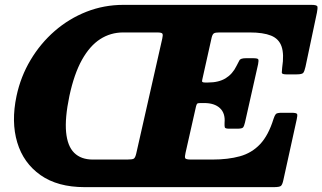

<svg xmlns="http://www.w3.org/2000/svg" viewBox="-20 -770 1326 790"><path d="M598 -750H488Q408 -750 336 -721.8Q264 -693.5 205.2 -642.5Q146.5 -591.5 105.8 -523.2Q65 -455 48 -375Q25.5 -268.5 51 -183.8Q76.5 -99 146.8 -49.5Q217 0 328.5 0H438.5L450 -113.5H362Q313.5 -113.5 285.5 -141Q257.5 -168.5 252 -226.2Q246.5 -284 265.5 -375Q285 -466 317.2 -523.8Q349.5 -581.5 392.2 -609Q435 -636.5 487 -636.5H586ZM786.5 -332Q788.5 -340 791 -343Q793.5 -346 804 -346H820.5Q862.5 -346 885 -325Q907.5 -304 904 -265Q903.5 -252.5 904.8 -246.5Q906 -240.5 922.5 -240.5H956.5Q976 -240.5 980.2 -245.8Q984.5 -251 988 -266L1042 -506Q1045 -521.5 1042.5 -526Q1040 -530.5 1020.5 -530.5H992Q969.5 -530.5 965 -521.5Q960.5 -512.5 953 -498.5Q937 -465.5 908.5 -448Q880 -430.5 836 -430.5H823.5Q815.5 -430.5 812.8 -432.8Q810 -435 812.5 -443.5L851 -616Q854.5 -629.5 860.5 -633Q866.5 -636.5 882.5 -636.5H1007Q1063 -636.5 1095.2 -623.5Q1127.5 -610.5 1138.5 -578.8Q1149.5 -547 1141 -491.5Q1139.5 -478.5 1139.5 -471.2Q1139.5 -464 1158 -464H1200.5Q1223.5 -464 1228.2 -470.8Q1233 -477.5 1237 -495.5L1284 -718Q1287.5 -735.5 1286 -742.8Q1284.5 -750 1261 -750H558Q547 -750 542.2 -747.2Q537.5 -744.5 537.5 -733.5V-658.5Q537.5 -643 543.2 -639.8Q549 -636.5 563.5 -636.5H626.5Q646 -636.5 648.5 -631Q651 -625.5 647.5 -610.5L540.5 -138Q536.5 -121 530.5 -117.2Q524.5 -113.5 503 -113.5H430Q411 -113.5 406 -109Q401 -104.5 401 -85V-20Q401 -6.5 405.5 -3.2Q410 0 422.5 0H1106Q1130 0 1136 -5.2Q1142 -10.5 1146 -29.5L1201 -279.5Q1204.5 -295 1202.5 -300.5Q1200.5 -306 1179.5 -306H1139.5Q1119.5 -306 1114.8 -300.5Q1110 -295 1105.5 -281Q1084.5 -213 1050.2 -176.8Q1016 -140.5 967.2 -127Q918.5 -113.5 853.5 -113.5H766.5Q744.5 -113.5 742 -119.2Q739.5 -125 743.5 -141.5Z"/></svg>

Font: Besley ExtraBold
Style: Italic
Weight: 800
Italic angle: -13°
Designer: Owen Earl
Foundry: indestructible type*
Version: Version 2.001